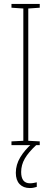

<svg xmlns="http://www.w3.org/2000/svg" viewBox="-20 -734 259 971"><path d="M181 0H38V-19L98 -22V-691L38 -695V-714H181V-695L123 -691V-22L181 -19ZM87 136Q87 193 132 193Q141 193 151.5 191Q162 189 166 188V211Q160 213 151 215Q142 217 131 217Q98 217 79 197Q60 177 60 140Q60 99 82.5 61.5Q105 24 143 -9L163 0Q124 36 105.5 68Q87 100 87 136Z"/></svg>

Font: Noto Sans ExtraCondensed Thin
Style: Regular
Weight: 100
Width: 2
Designer: Monotype Design Team
Foundry: Monotype Imaging Inc.
Version: Version 2.013; ttfautohint (v1.8.4.7-5d5b)